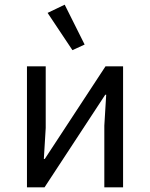

<svg xmlns="http://www.w3.org/2000/svg" viewBox="-20 -799 640 819"><path d="M95 -516H175V-253L167 -121H171L430 -516H505V0H425V-263L433 -395H429L170 0H95ZM183 -744 256 -779 341 -609 289 -585Z"/></svg>

Font: iA Writer Duo V
Style: Regular
Weight: 400
Designer: Mike Abbink, Paul van der Laan, Pieter van Rosmalen, Oliver Reichenstein
Foundry: Information Architects Inc.
Version: Version 2.000